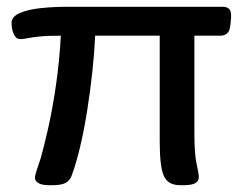

<svg xmlns="http://www.w3.org/2000/svg" viewBox="-20 -543 718 565"><path d="M124 2Q104 2 93.5 -4Q83 -10 83 -19Q83 -28 87.5 -40.5Q92 -53 100 -78Q108 -106 121 -162.5Q134 -219 144.5 -291Q155 -363 159 -438Q118 -438 95.5 -435.5Q73 -433 61 -430.5Q49 -428 39 -428Q27 -428 20.5 -442.5Q14 -457 14 -475Q14 -494 38 -504.5Q62 -515 99 -519Q136 -523 176 -523H636Q648 -523 654.5 -516.5Q661 -510 660 -491L658 -470Q656 -451 648 -444.5Q640 -438 629 -438H552V-154Q552 -89 558.5 -61Q565 -33 565 -21Q565 -10 554.5 -4Q544 2 520 2H510Q475 2 462.5 -24.5Q450 -51 450 -127V-438H260Q258 -391 252 -334.5Q246 -278 237 -220.5Q228 -163 216 -112Q204 -61 190 -24Q185 -11 172.5 -4.5Q160 2 134 2Z"/></svg>

Font: Asap Semi Expanded Medium
Style: Regular
Weight: 500
Width: 6
Designer: Pablo Cosgaya
Foundry: Omnibus-Type
Version: Version 3.001; ttfautohint (v1.8.4.7-5d5b)